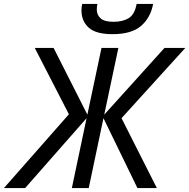

<svg xmlns="http://www.w3.org/2000/svg" viewBox="-70 -958 964 978"><path d="M-50 0 281 -376 107 -714H203L375 -374L447 -714H533L461 -374L768 -714H874L549 -356L729 0H630L457 -356L382 0H296L371 -356L58 0ZM503 -784Q418 -784 381.5 -817.5Q345 -851 345 -905Q345 -924 349 -938H426Q423 -922 423 -910Q423 -882 442.5 -864.5Q462 -847 508 -847Q555 -847 585.5 -865.5Q616 -884 626 -938H710Q697 -868 648.5 -826Q600 -784 503 -784Z"/></svg>

Font: Noto Sans IKEA
Style: Italic
Weight: 400
Italic angle: -12°
Designer: Monotype Design Team
Foundry: Monotype Imaging Inc.
Version: Version 2.001